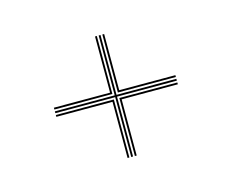

<svg xmlns="http://www.w3.org/2000/svg" viewBox="-52 -608 491 406"><g transform="rotate(-15 193.0 -405.0)"><path d="M191 -272V-403H60V-407H191V-538H195V-407H326V-403H195V-272ZM183 -272V-395H60V-399H187V-272ZM60 -411V-415H183V-538H187V-411ZM199 -272V-399H326V-395H203V-272ZM199 -411V-538H203V-415H326V-411Z"/></g></svg>

Font: Big Shoulders Inline Display SC Thin
Style: Regular
Weight: 100
Designer: Patric King
Foundry: XO Type Co
Version: Version 2.002